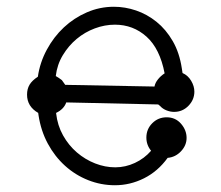

<svg xmlns="http://www.w3.org/2000/svg" viewBox="-20 -537 655 568"><path d="M453 -224 448 -228 176 -234Q169 -214 146 -203V-202Q150 -166 166.5 -136.5Q183 -107 207.5 -86Q232 -65 261.5 -53.5Q291 -42 321 -42Q351 -42 379 -55Q407 -68 427 -91Q413 -108 413 -130Q413 -155 430.5 -172.5Q448 -190 473 -190Q499 -190 515.5 -171Q532 -152 532 -129Q532 -107 515.5 -89.5Q499 -72 476 -70Q447 -30 406 -9.5Q365 11 320 11Q279 11 241 -4Q203 -19 172.5 -46.5Q142 -74 121.5 -112Q101 -150 94 -196L93 -203Q60 -222 60 -257Q60 -274 67.5 -286.5Q75 -299 92 -310Q98 -352 118.5 -390Q139 -428 169 -456Q199 -484 237 -500.5Q275 -517 317 -517Q350 -517 382.5 -506Q415 -495 443 -472.5Q471 -450 491 -415.5Q511 -381 518 -334L520 -321Q536 -314 545.5 -298Q555 -282 555 -266Q555 -242 537.5 -224Q520 -206 495 -206Q484 -206 472.5 -210.5Q461 -215 453 -224ZM467 -320Q453 -393 413.5 -428.5Q374 -464 320 -464Q290 -464 260.5 -453Q231 -442 207 -422Q183 -402 166 -374Q149 -346 145 -312Q154 -307 163 -300L173 -286L437 -281Q439 -292 447.5 -302.5Q456 -313 467 -320Z"/></svg>

Font: Nelagoney
Style: Regular
Weight: 400
Designer: Kanati
Foundry: Kanati and Michael Everson
Version: Version 2.000